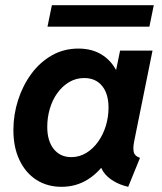

<svg xmlns="http://www.w3.org/2000/svg" viewBox="-20 -720 633 748"><path d="M219.7 7.8Q164.6 7.8 122.3 -19Q80.1 -45.9 56.2 -95.7Q32.2 -145.5 32.2 -213.4Q32.2 -273.4 50.5 -330.3Q68.8 -387.2 102.1 -432.4Q135.3 -477.5 181.9 -504.2Q228.5 -530.8 285.6 -530.8Q341.8 -530.8 381.6 -503.7Q421.4 -476.6 439.9 -430.2L369.1 -448.7H486.8L423.8 -405.3L447.8 -522.9H574.2L502.4 -168Q497.6 -142.6 501.2 -127.2Q504.9 -111.8 525.4 -105L479.5 7.8Q447.3 0.5 421.9 -14.9Q396.5 -30.3 382.3 -51.3Q368.2 -72.3 370.1 -96.2L434.1 -65.4H312.5L402.8 -106Q369.6 -50.8 323.2 -21.5Q276.9 7.8 219.7 7.8ZM257.8 -107.9Q289.6 -107.9 316.2 -124.3Q342.8 -140.6 362.3 -168Q381.8 -195.3 392.3 -229.7Q402.8 -264.2 402.8 -300.8Q402.8 -354.5 377.7 -385.3Q352.5 -416 308.1 -416Q275.9 -416 249.3 -400.1Q222.7 -384.3 203.4 -357.4Q184.1 -330.6 174.1 -296.4Q164.1 -262.2 164.1 -225.6Q164.1 -171.4 189.2 -139.6Q214.4 -107.9 257.8 -107.9ZM165 -616.2 182.1 -699.7H579.1L562 -616.2Z"/></svg>

Font: Reddit Sans
Style: Bold Italic
Weight: 700
Italic angle: -11.25°
Designer: Stephen Hutchings
Version: Version 1.013